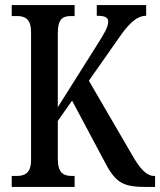

<svg xmlns="http://www.w3.org/2000/svg" viewBox="-20 -734 629 754"><path d="M26 0H273V-43H263C229 -43 207 -55 207 -110V-259L263 -339L386 -108C431 -20 457 0 550 0H589V-43H586C555 -43 530 -71 499 -125L329 -417L444 -581C483 -638 515 -672 554 -672V-714H360V-672C392 -672 405 -666 405 -649C405 -628 390 -603 357 -551L207 -313V-604C207 -659 226 -671 259 -671H273V-714H26V-671H47C79 -671 102 -659 102 -607V-107C102 -54 78 -43 45 -43H26Z"/></svg>

Font: Noto Serif Armenian ExtraCondensed Medium
Style: Regular
Weight: 500
Width: 2
Designer: Monotype Design Team
Foundry: Monotype Imaging Inc.
Version: Version 2.008